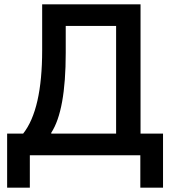

<svg xmlns="http://www.w3.org/2000/svg" viewBox="-20 -718 804 888"><path d="M13 150V-100H87Q175 -211 175 -486V-698H630V-100H734V150H629V0H118V150ZM217 -100H517V-598H284V-473Q284 -206 217 -104Z"/></svg>

Font: IBM Plex Sans Medm
Style: Regular
Weight: 500
Designer: Mike Abbink, Paul van der Laan, Pieter van Rosmalen
Foundry: Bold Monday
Version: Version 3.005